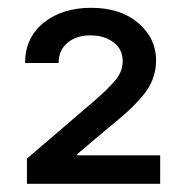

<svg xmlns="http://www.w3.org/2000/svg" viewBox="-20 -825 462 482"><path d="M47.6 -363.6V-426.8L216.3 -571.4Q251.1 -601.6 269.5 -623.4Q288 -645.2 288 -671.9Q288 -701.7 264.7 -718.9Q241.5 -736.2 207.4 -736.2Q171.2 -736.2 149.1 -717.3Q127.1 -698.5 127.1 -666.9H43Q43 -730.1 89.5 -767.8Q136 -805.4 208.8 -805.4Q282 -805.4 326.9 -767.4Q371.8 -729.4 371.8 -673.3Q371.8 -628.6 344.3 -592.2Q316.8 -555.8 256.4 -507.8L174 -438.2V-435H382.1V-363.6Z"/></svg>

Font: Inter Zeller Medium
Style: Regular
Weight: 500
Designer: Rasmus Andersson; Joe Bland
Foundry: zeller
Version: Version 3.015;git-dec3a8cb1